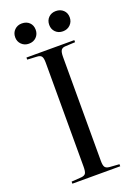

<svg xmlns="http://www.w3.org/2000/svg" viewBox="-170 -979 735 1044"><g transform="rotate(-20 197.5 -456.5)"><path d="M59 0V-12L117 -16Q136 -18 142 -28.5Q148 -39 148 -67V-668Q148 -693 141.5 -703.5Q135 -714 115 -715L59 -718V-730H336V-718L277 -715Q261 -714 254 -703.5Q247 -693 247 -664V-63Q247 -38 253.5 -28Q260 -18 279 -16L336 -12V0ZM295 -796Q269 -796 252.5 -812.5Q236 -829 236 -854Q236 -880 252.5 -896.5Q269 -913 295 -913Q321 -913 338 -897Q355 -881 355 -855Q355 -830 338 -813Q321 -796 295 -796ZM98 -796Q73 -796 56 -812.5Q39 -829 39 -854Q39 -880 56 -896.5Q73 -913 98 -913Q125 -913 141.5 -897Q158 -881 158 -855Q158 -830 141.5 -813Q125 -796 98 -796Z"/></g></svg>

Font: Literata 72pt
Style: Regular
Weight: 400
Designer: Latin by Veronika Burian and Jose Scaglione. Greek by Irene Vlachou. Cyrillic by Vera Evstafieva.
Foundry: TypeTogether
Version: Version 3.002